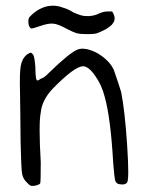

<svg xmlns="http://www.w3.org/2000/svg" viewBox="-20 -635 505 660"><path d="M247.1 -464.8Q266.6 -471.7 293 -461.9Q319.3 -453.1 343.3 -431.6Q367.2 -410.2 374 -386.7Q386.7 -350.6 396.5 -318.4Q409.2 -254.9 417 -136.7Q424.8 -18.6 417 -7.8Q410.2 2 389.6 -2Q378.9 -3.9 376 -14.6Q373 -25.4 369.1 -75.2Q360.4 -229.5 339.8 -302.7Q330.1 -341.8 307.1 -374.5Q284.2 -407.2 265.6 -407.2Q236.3 -407.2 160.2 -329.1Q124 -290 120.1 -248Q112.3 -210.9 120.1 -77.1Q120.1 -7.8 118.2 -4.9Q116.2 -1 106 2Q95.7 4.9 87.9 3.9Q83 3.9 72.3 -7.8Q59.6 -19.5 56.2 -36.6Q52.7 -53.7 50.8 -146.5Q50.8 -181.6 49.8 -243.2Q48.8 -304.7 48.8 -318.4Q46.9 -382.8 51.3 -408.2Q55.7 -433.6 72.3 -447.3Q83 -454.1 85.4 -454.1Q87.9 -454.1 93.8 -447.3Q98.6 -441.4 101.6 -404.3Q101.6 -358.4 108.4 -358.4Q112.3 -358.4 120.1 -364.3Q131.8 -367.2 150.4 -386.7Q219.7 -454.1 247.1 -464.8ZM137.7 -612.3Q168 -620.1 197.3 -608.4Q210.9 -605.5 233.4 -591.8Q260.7 -580.1 271.5 -580.1Q298.8 -577.1 323.2 -589.8Q337.9 -595.7 350.6 -595.7H365.2L369.1 -589.8Q374 -580.1 374 -572.3Q374 -569.3 373.5 -567.4Q373 -565.4 372.6 -563Q372.1 -560.5 371.1 -559.6Q370.1 -558.6 368.2 -555.2Q366.2 -551.8 364.3 -549.8Q360.4 -545.9 350.6 -539.1Q340.8 -532.2 338.9 -532.2Q322.3 -523.4 312.5 -520.5Q302.7 -517.6 280.3 -517.6Q254.9 -517.6 243.2 -521Q231.4 -524.4 209 -536.1Q180.7 -551.8 164.1 -553.7Q147.5 -555.7 119.1 -545.9Q93.8 -537.1 88.4 -537.1Q83 -537.1 79.1 -547.9Q74.2 -569.3 83 -578.1Q107.4 -603.5 137.7 -612.3Z"/></svg>

Font: JasonHandwriting2
Style: Regular
Weight: 400
Version: Version 1.05.10